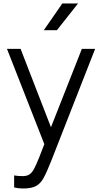

<svg xmlns="http://www.w3.org/2000/svg" viewBox="-20 -829 585 1100"><path d="M20 0ZM525 -549 275 89Q247 160 229 192Q211 224 185 237.5Q159 251 111 251Q86 251 61 245V176Q82 180 110 180Q133 180 147.5 171Q162 162 174 140.5Q186 119 204 74L234 -3L20 -549H98L272 -100L449 -549ZM337 -809H427L306 -656H231Z"/></svg>

Font: Biryani Light
Style: Regular
Weight: 300
Designer: Dan Reynolds and Mathieu Réguer
Foundry: Dan Reynolds and Mathieu Réguer
Version: Version 1.004; ttfautohint (v1.1) -l 5 -r 5 -G 72 -x 0 -D la